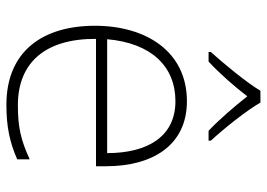

<svg xmlns="http://www.w3.org/2000/svg" viewBox="-134 -670 814 585"><g transform="rotate(90 272.5 -377.0)"><path d="M292 -764H256C231 -722 175 -654 138 -613V-606H167C204 -640 244 -686 273 -724C303 -686 342 -640 378 -606H408V-613C371 -653 316 -722 292 -764ZM288 -540C136 -540 58 -415 58 -260C58 -100 136 10 299 10C365 10 413 0 465 -23V-61C404 -33 365 -25 300 -25C169 -25 97 -110 98 -263H486V-294C486 -434 423 -540 288 -540ZM288 -505C395 -505 446 -421 446 -297H99C111 -432 182 -505 288 -505Z"/></g></svg>

Font: Noto Sans Georgian ExtraLight
Style: Regular
Weight: 200
Designer: Monotype Design Team, Akaki Razmadze
Foundry: Google LLC
Version: Version 2.005